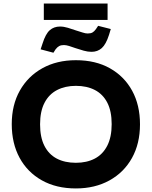

<svg xmlns="http://www.w3.org/2000/svg" viewBox="-20 -1048 852 1078"><path d="M406 10Q296 10 215 -35.5Q134 -81 90 -162Q46 -243 46 -351Q46 -459 91.5 -539.5Q137 -620 218 -665Q299 -710 406 -710Q517 -710 597.5 -664.5Q678 -619 722 -538.5Q766 -458 766 -350Q766 -242 721 -161Q676 -80 594.5 -35Q513 10 406 10ZM406 -134Q467 -134 512 -157.5Q557 -181 582 -229.5Q607 -278 607 -351Q607 -424 582.5 -471.5Q558 -519 513 -542.5Q468 -566 406 -566Q346 -566 300.5 -542.5Q255 -519 230 -471Q205 -423 205 -350Q205 -277 229.5 -229Q254 -181 299 -157.5Q344 -134 406 -134ZM280 -752 208 -771 219 -804Q236 -858 259.5 -878.5Q283 -899 317 -899Q338 -899 361 -892Q384 -885 407 -877Q427 -871 443.5 -865.5Q460 -860 472 -860Q489 -860 499 -865.5Q509 -871 519 -885L531 -903L602 -885L592 -852Q575 -799 551.5 -778Q528 -757 494 -757Q473 -757 450 -763.5Q427 -770 403 -778Q384 -785 367.5 -790Q351 -795 339 -795Q323 -795 312.5 -789.5Q302 -784 292 -771ZM226 -936V-1028H584V-936Z"/></svg>

Font: REM SemiBold
Style: Regular
Weight: 600
Designer: Octavio Pardo
Foundry: Ashler Design
Version: Version 1.005;gftools[0.9.28]